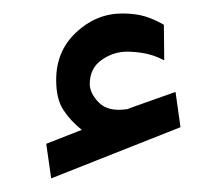

<svg xmlns="http://www.w3.org/2000/svg" viewBox="-20 -802 312 282"><path d="M100.1 -611.3Q83.5 -624.5 73 -640.6Q62.5 -656.7 62.5 -684.6Q62.5 -727.1 92 -754.6Q121.6 -782.2 159.7 -782.2Q178.2 -782.2 192.4 -778.1Q206.5 -773.9 220.7 -765.6L221.2 -713.4Q206.1 -721.2 192.6 -723.6Q179.2 -726.1 166.5 -726.1Q146.5 -726.1 129.2 -713.9Q111.8 -701.7 111.8 -678.2Q112.3 -664.1 125.7 -650.9Q139.2 -637.7 166 -641.6Q167 -641.6 168.2 -642.1Q169.4 -642.6 170.4 -643.1L237.8 -667L245.1 -615.2L55.2 -540L47.9 -590.8Z"/></svg>

Font: Vazirmatn UI FD Medium
Style: Regular
Weight: 500
Designer: Saber Rastikerdar
Foundry: Saber Rastikerdar
Version: Version 33.003